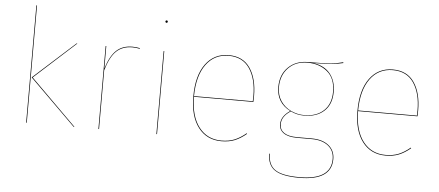

<svg xmlns="http://www.w3.org/2000/svg" viewBox="-57 -865 2725 1191"><g transform="rotate(5 1305.5 -269.0)"><path d="M128 0H124V-730L128 -731ZM140 -283 425 0H420L134 -283L393 -517H398Z M787 -522 786 -518Q764 -523 740 -523Q679 -523 641 -487Q603 -451 578 -366V0H574V-517H578V-377Q603 -457 641 -492Q679 -527 740 -527Q765 -527 787 -522Z M939 0H935V-517H939ZM945 -700Q945 -698 943 -695.5Q941 -693 938 -693Q934 -693 932 -695.5Q930 -698 930 -700Q930 -703 932 -705.5Q934 -708 938 -708Q941 -708 943 -705.5Q945 -703 945 -700Z M1517 -251H1147Q1148 -129 1200 -62Q1252 5 1340 5Q1387 5 1422 -9.5Q1457 -24 1493 -54L1495 -50Q1459 -20 1423.5 -5.5Q1388 9 1340 9Q1249 9 1196 -60Q1143 -129 1143 -253Q1143 -382 1196 -454.5Q1249 -527 1340 -527Q1429 -527 1473.5 -461.5Q1518 -396 1518 -288Q1518 -265 1517 -251ZM1514 -288Q1514 -394 1470.5 -458.5Q1427 -523 1340 -523Q1251 -523 1199.5 -452Q1148 -381 1147 -255H1513Q1514 -268 1514 -288Z M2052 -540Q1992 -524 1866 -524Q1936 -514 1972 -469.5Q2008 -425 2008 -356Q2008 -279 1962 -236.5Q1916 -194 1838 -194Q1792 -194 1754 -213Q1698 -178 1698 -128Q1698 -94 1725 -75.5Q1752 -57 1806 -57H1897Q1965 -57 2003.5 -25.5Q2042 6 2042 59Q2042 193 1841 193Q1736 193 1689.5 162.5Q1643 132 1643 60H1647Q1647 131 1692 160Q1737 189 1841 189Q2038 189 2038 59Q2038 7 2000.5 -23Q1963 -53 1897 -53H1806Q1751 -53 1722.5 -73Q1694 -93 1694 -128Q1694 -178 1750 -215Q1663 -259 1663 -357Q1663 -434 1710.5 -480.5Q1758 -527 1832 -527Q1935 -527 1975.5 -531Q2016 -535 2051 -545ZM1667 -357Q1667 -306 1691.5 -270Q1716 -234 1755.5 -215.5Q1795 -197 1838 -197Q1914 -197 1959 -239Q2004 -281 2004 -356Q2004 -441 1954 -482Q1904 -523 1830 -523Q1757 -523 1712 -476.5Q1667 -430 1667 -357Z M2539 -251H2169Q2170 -129 2222 -62Q2274 5 2362 5Q2409 5 2444 -9.5Q2479 -24 2515 -54L2517 -50Q2481 -20 2445.5 -5.5Q2410 9 2362 9Q2271 9 2218 -60Q2165 -129 2165 -253Q2165 -382 2218 -454.5Q2271 -527 2362 -527Q2451 -527 2495.5 -461.5Q2540 -396 2540 -288Q2540 -265 2539 -251ZM2536 -288Q2536 -394 2492.5 -458.5Q2449 -523 2362 -523Q2273 -523 2221.5 -452Q2170 -381 2169 -255H2535Q2536 -268 2536 -288Z"/></g></svg>

Font: FiraGO Four
Style: Regular
Weight: 100
Designer: bBox Type
Foundry: bBox Type GmbH
Version: Version 1.001